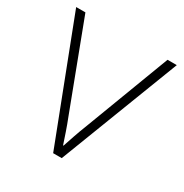

<svg xmlns="http://www.w3.org/2000/svg" viewBox="-130 -633 706 737"><g transform="rotate(30 223.0 -265.0)"><path d="M204 0 0 -530H41L183 -155Q196 -122 205 -95.5Q214 -69 222 -45H224Q232 -69 241 -95.5Q250 -122 263 -155L405 -530H446L242 0Z"/></g></svg>

Font: Noto Sans Bengali UI ExtraLight
Style: Regular
Weight: 200
Designer: Jelle Bosma - Monotype Design Team
Foundry: Monotype Imaging Inc.
Version: Version 2.003; ttfautohint (v1.8.4.7-5d5b)